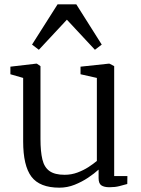

<svg xmlns="http://www.w3.org/2000/svg" viewBox="-20 -856 652 887"><path d="M485.5 9Q461.5 9 448.5 0.5Q435.5 -8 435.5 -33V-72.5Q416 -54.5 387.2 -35.2Q358.5 -16 324.8 -2.5Q291 11 254.5 11Q163.5 11 125.2 -39.8Q87 -90.5 87 -202.5V-496L28 -513V-548L147.5 -562H150L167 -550.5V-214Q167 -156 175.8 -119.5Q184.5 -83 208.8 -65.8Q233 -48.5 278.5 -48.5Q310 -48.5 338 -59Q366 -69.5 388.8 -84.2Q411.5 -99 427.5 -112.5V-496L352 -513V-548L483 -562H485.5L507.5 -550.5V-42.5H568.5L568 -6Q551.5 -1.5 531.5 3.8Q511.5 9 485.5 9ZM159.5 -626 128 -650 246 -836H332.5L450 -650L418.5 -626L289 -765Z"/></svg>

Font: Merriweather 28pt Light
Style: Regular
Weight: 300
Version: Version 2.100